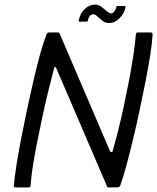

<svg xmlns="http://www.w3.org/2000/svg" viewBox="-20 -814 683 834"><path d="M458 -157Q460 -153 464.5 -153.5Q469 -154 470 -160Q480 -195 492.5 -244Q505 -293 517 -349Q529 -405 540 -462Q551 -519 559 -571Q567 -623 570 -664Q572 -673 577 -673H635Q638 -673 640.5 -671Q643 -669 643 -665Q641 -630 633 -577.5Q625 -525 612.5 -462Q600 -399 586 -333Q572 -267 557 -205Q542 -143 528 -91.5Q514 -40 502 -7Q500 -3 496.5 -1.5Q493 0 489 0H450Q445 0 443 -9L224 -519Q223 -523 220 -523Q217 -523 215 -518Q203 -473 190 -419.5Q177 -366 164.5 -308Q152 -250 141 -194.5Q130 -139 122.5 -91Q115 -43 113 -9Q112 0 106 0H49Q45 0 42 -1.5Q39 -3 40 -7Q43 -41 51 -93Q59 -145 71 -207.5Q83 -270 97 -336Q111 -402 125.5 -464.5Q140 -527 154.5 -579.5Q169 -632 182 -665Q184 -669 187.5 -671Q191 -673 193 -673H233Q238 -673 240 -666ZM326 -720Q320 -720 322 -725Q328 -756 348 -775Q368 -794 394 -794Q408 -794 420.5 -784.5Q433 -775 444 -765.5Q455 -756 463 -756Q470 -756 476 -763.5Q482 -771 485 -781Q485 -788 490 -788H521Q527 -788 525 -782Q520 -756 499.5 -735Q479 -714 454 -714Q437 -714 424.5 -724Q412 -734 402.5 -743Q393 -752 385 -752Q377 -752 370.5 -744.5Q364 -737 362 -726Q361 -720 356 -720Z"/></svg>

Font: Glory
Style: Italic
Weight: 400
Italic angle: -12°
Designer: Robert Leuschke
Foundry: Robert Leuschke
Version: Version 1.011